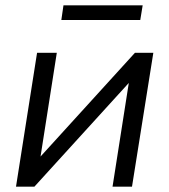

<svg xmlns="http://www.w3.org/2000/svg" viewBox="-20 -700 635 720"><path d="M40 0 119 -502H193L132 -113L486 -502H555L475 0H402L463 -389L109 0ZM210 -625 218 -680H515L506 -625Z"/></svg>

Font: Mulish
Style: Italic
Weight: 400
Italic angle: -9°
Designer: Vernon Adams
Foundry: Vernon Adams
Version: Version 3.603; ttfautohint (v1.8.3)